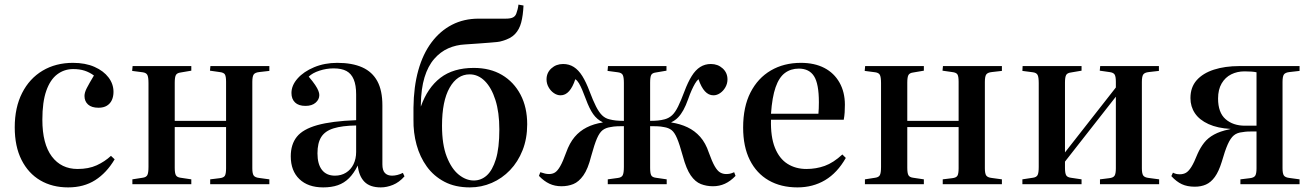

<svg xmlns="http://www.w3.org/2000/svg" viewBox="-20 -800 5708 834"><path d="M276 14Q207 14 155 -16.5Q103 -47 73.5 -105.5Q44 -164 44 -247Q44 -333 76 -396Q108 -459 165 -493Q222 -527 297 -527Q351 -527 390.5 -509.5Q430 -492 451.5 -463.5Q473 -435 473 -401Q473 -381 466 -365.5Q459 -350 444.5 -341Q430 -332 408 -332Q378 -332 362.5 -346Q347 -360 347 -383Q347 -398 357 -417.5Q367 -437 388 -472Q369 -486 347.5 -493Q326 -500 298 -500Q259 -500 228.5 -477Q198 -454 181 -405.5Q164 -357 164 -280Q164 -175 205 -120.5Q246 -66 317 -66Q365 -66 400 -82Q435 -98 462 -123L478 -108Q443 -49 393.5 -17.5Q344 14 276 14Z M555 0V-21L600 -28Q615 -30 620 -39.5Q625 -49 625 -75V-439Q625 -465 620 -474.5Q615 -484 600 -486L554 -492L556 -513H811V-493L764 -485Q749 -483 744 -474Q739 -465 739 -441V-275H962V-445Q962 -468 957 -476.5Q952 -485 934 -487L892 -493L894 -513H1150V-492L1106 -487Q1088 -485 1082 -476.5Q1076 -468 1076 -444V-69Q1076 -46 1082 -37.5Q1088 -29 1106 -27L1150 -21V0H893V-21L934 -26Q952 -28 957 -37Q962 -46 962 -69V-248H739V-71Q739 -48 744 -39Q749 -30 764 -28L811 -21V0Z M1384 14Q1318 14 1280.5 -22Q1243 -58 1243 -121Q1243 -173 1269.5 -206Q1296 -239 1358.5 -256.5Q1421 -274 1527 -278V-390Q1527 -430 1516.5 -455Q1506 -480 1485 -491.5Q1464 -503 1429 -503Q1398 -503 1367.5 -493Q1337 -483 1321 -467Q1339 -446 1349 -431Q1359 -416 1363 -405.5Q1367 -395 1367 -387Q1367 -368 1351 -354Q1335 -340 1307 -340Q1277 -340 1261.5 -355Q1246 -370 1246 -396Q1246 -429 1272.5 -459Q1299 -489 1344.5 -508Q1390 -527 1445 -527Q1510 -527 1553.5 -507.5Q1597 -488 1619 -447.5Q1641 -407 1641 -342V-86Q1641 -60 1652 -48.5Q1663 -37 1683 -37Q1694 -37 1706 -40Q1718 -43 1730 -49L1737 -34Q1714 -8 1687 3Q1660 14 1634 14Q1587 14 1563 -10.5Q1539 -35 1534 -81Q1517 -47 1496 -26Q1475 -5 1447.5 4.5Q1420 14 1384 14ZM1435 -37Q1462 -37 1483 -50Q1504 -63 1515.5 -86.5Q1527 -110 1527 -140V-255Q1466 -254 1429 -242.5Q1392 -231 1375.5 -205Q1359 -179 1359 -134Q1359 -87 1378.5 -62Q1398 -37 1435 -37Z M2021 14Q1957 14 1910.5 -10.5Q1864 -35 1834 -76.5Q1804 -118 1789.5 -171Q1775 -224 1776 -281V-332Q1777 -423 1797 -494.5Q1817 -566 1854.5 -616Q1892 -666 1943.5 -692.5Q1995 -719 2059 -719Q2077 -719 2095.5 -719Q2114 -719 2134 -719Q2154 -719 2177 -719Q2198 -719 2208.5 -724.5Q2219 -730 2223 -742Q2226 -750 2228.5 -760Q2231 -770 2232 -780L2254 -776Q2252 -733 2244 -702.5Q2236 -672 2217 -652Q2198 -632 2161 -622Q2153 -619 2139 -617.5Q2125 -616 2105 -614.5Q2085 -613 2058.5 -611Q2032 -609 2000 -607Q1961 -605 1927 -590Q1893 -575 1866 -544Q1839 -513 1824 -464Q1809 -415 1808 -345V-337Q1837 -419 1893 -462Q1949 -505 2038 -505Q2109 -505 2160.5 -474.5Q2212 -444 2241 -389Q2270 -334 2270 -260Q2270 -198 2250 -147.5Q2230 -97 2195.5 -61Q2161 -25 2116 -5.5Q2071 14 2021 14ZM2038 -16Q2070 -16 2094.5 -38Q2119 -60 2134 -108.5Q2149 -157 2149 -238Q2149 -312 2132 -365.5Q2115 -419 2086 -448Q2057 -477 2020 -477Q1966 -477 1933 -419Q1900 -361 1900 -254Q1900 -172 1920.5 -119.5Q1941 -67 1972.5 -41.5Q2004 -16 2038 -16Z M2419 9Q2390 9 2366.5 -2Q2343 -13 2321 -36L2327 -52Q2339 -48 2347.5 -46Q2356 -44 2365 -44Q2380 -44 2391 -51Q2402 -58 2413.5 -78Q2425 -98 2439 -137Q2454 -179 2476 -205Q2498 -231 2528.5 -246.5Q2559 -262 2598 -268V-269Q2573 -281 2556.5 -304.5Q2540 -328 2525 -369Q2516 -393 2509 -409.5Q2502 -426 2495 -438Q2488 -450 2479 -456Q2468 -422 2452 -404Q2436 -386 2415 -386Q2400 -386 2386 -395.5Q2372 -405 2363 -421Q2354 -437 2354 -455Q2354 -484 2375 -503Q2396 -522 2426 -522Q2452 -522 2472.5 -509Q2493 -496 2509.5 -469.5Q2526 -443 2541 -403Q2556 -363 2569 -337.5Q2582 -312 2595.5 -299Q2609 -286 2626 -282Q2641 -278 2656 -276.5Q2671 -275 2690 -275V-440Q2690 -465 2685 -474.5Q2680 -484 2664 -486L2619 -492L2621 -513H2875V-493L2828 -485Q2813 -483 2808.5 -474Q2804 -465 2804 -441V-275Q2823 -275 2838 -276.5Q2853 -278 2868 -282Q2886 -287 2899.5 -299.5Q2913 -312 2925.5 -337.5Q2938 -363 2953 -403Q2968 -443 2984.5 -469.5Q3001 -496 3021.5 -509Q3042 -522 3068 -522Q3098 -522 3119 -503Q3140 -484 3140 -455Q3140 -437 3131 -421Q3122 -405 3108 -395.5Q3094 -386 3079 -386Q3058 -386 3042 -403.5Q3026 -421 3014 -456Q3006 -449 2999 -437Q2992 -425 2984.5 -408.5Q2977 -392 2969 -369Q2959 -341 2948.5 -322Q2938 -303 2925.5 -290Q2913 -277 2896 -269V-268Q2935 -262 2966.5 -247Q2998 -232 3021.5 -205.5Q3045 -179 3059 -137Q3073 -98 3084.5 -78Q3096 -58 3108 -51Q3120 -44 3134 -44Q3143 -44 3150.5 -45.5Q3158 -47 3169 -52L3175 -36Q3153 -13 3129 -2Q3105 9 3077 9Q3049 9 3024.5 -0.5Q3000 -10 2980.5 -38Q2961 -66 2946 -122Q2932 -173 2921 -199Q2910 -225 2897 -235Q2884 -245 2864 -248Q2850 -251 2834 -251.5Q2818 -252 2804 -252V-71Q2804 -48 2808.5 -39Q2813 -30 2828 -28L2876 -21V0H2620V-21L2664 -27Q2680 -29 2685 -39Q2690 -49 2690 -75V-252Q2678 -252 2662 -251.5Q2646 -251 2632 -248Q2611 -245 2597.5 -234.5Q2584 -224 2573 -198.5Q2562 -173 2548 -122Q2534 -66 2514 -38Q2494 -10 2470.5 -0.5Q2447 9 2419 9Z M3444 14Q3372 14 3319 -16.5Q3266 -47 3237 -105Q3208 -163 3208 -246Q3208 -336 3240 -398.5Q3272 -461 3328.5 -494Q3385 -527 3459 -527Q3518 -527 3560.5 -505Q3603 -483 3626.5 -441.5Q3650 -400 3650 -345Q3650 -328 3649 -312Q3648 -296 3645 -280H3329Q3327 -206 3346 -158.5Q3365 -111 3400.5 -88.5Q3436 -66 3483 -66Q3525 -66 3562.5 -79.5Q3600 -93 3639 -129L3654 -114Q3617 -49 3564 -17.5Q3511 14 3444 14ZM3329 -306H3535Q3536 -317 3536.5 -329.5Q3537 -342 3537 -356Q3537 -436 3516 -469Q3495 -502 3450 -502Q3415 -502 3389.5 -483Q3364 -464 3349 -421Q3334 -378 3329 -306Z M3737 0V-21L3782 -28Q3797 -30 3802 -39.5Q3807 -49 3807 -75V-439Q3807 -465 3802 -474.5Q3797 -484 3782 -486L3736 -492L3738 -513H3993V-493L3946 -485Q3931 -483 3926 -474Q3921 -465 3921 -441V-275H4144V-445Q4144 -468 4139 -476.5Q4134 -485 4116 -487L4074 -493L4076 -513H4332V-492L4288 -487Q4270 -485 4264 -476.5Q4258 -468 4258 -444V-69Q4258 -46 4264 -37.5Q4270 -29 4288 -27L4332 -21V0H4075V-21L4116 -26Q4134 -28 4139 -37Q4144 -46 4144 -69V-248H3921V-71Q3921 -48 3926 -39Q3931 -30 3946 -28L3993 -21V0Z M4421 0V-21L4467 -28Q4482 -30 4487 -39.5Q4492 -49 4492 -75V-439Q4492 -465 4487 -474.5Q4482 -484 4467 -486L4421 -492L4422 -513H4678V-493L4631 -485Q4616 -483 4611 -474Q4606 -465 4606 -441V-138L4827 -420V-445Q4827 -468 4821.5 -476.5Q4816 -485 4799 -487L4757 -493L4759 -513H5014V-492L4970 -487Q4952 -485 4946 -476.5Q4940 -468 4940 -444V-69Q4940 -46 4946 -37.5Q4952 -29 4970 -27L5015 -21V0H4758V-21L4798 -26Q4816 -28 4821.5 -37Q4827 -46 4827 -69V-380L4606 -98V-71Q4606 -48 4611 -39Q4616 -30 4631 -28L4678 -21V0Z M5170 11Q5137 11 5113.5 0Q5090 -11 5068 -35L5075 -50Q5083 -46 5089.5 -44.5Q5096 -43 5105 -43Q5120 -43 5131.5 -49.5Q5143 -56 5155 -75Q5167 -94 5182 -132Q5194 -159 5210.5 -180Q5227 -201 5253.5 -215.5Q5280 -230 5319 -238L5326 -240Q5269 -243 5229.5 -261Q5190 -279 5170.5 -308Q5151 -337 5151 -374Q5151 -421 5178 -451.5Q5205 -482 5253 -497.5Q5301 -513 5364 -513H5625V-492L5581 -487Q5563 -485 5557 -476.5Q5551 -468 5551 -444V-69Q5551 -46 5557 -37.5Q5563 -29 5581 -27L5625 -21V0H5368V-21L5409 -26Q5427 -28 5432.5 -37Q5438 -46 5438 -69V-229Q5430 -229 5419.5 -229Q5409 -229 5398.5 -228.5Q5388 -228 5377 -226Q5354 -224 5339.5 -212Q5325 -200 5313 -173Q5301 -146 5287 -97Q5274 -55 5257 -31.5Q5240 -8 5218.5 1.5Q5197 11 5170 11ZM5388 -254H5438V-486Q5429 -488 5416.5 -489Q5404 -490 5386 -490Q5354 -490 5328 -477Q5302 -464 5286.5 -437.5Q5271 -411 5271 -372Q5271 -311 5303.5 -282.5Q5336 -254 5388 -254Z"/></svg>

Font: Literata 60pt Medium
Style: Regular
Weight: 500
Designer: Latin by Veronika Burian and Jose Scaglione. Greek by Irene Vlachou. Cyrillic by Vera Evstafieva.
Foundry: TypeTogether
Version: Version 3.103;gftools[0.9.29]